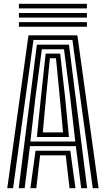

<svg xmlns="http://www.w3.org/2000/svg" viewBox="-20 -985 554 1005"><path d="M18 0 129 -800H385L496 0H465.5L359 -775.8H155L48.5 0ZM139 0 166 -196H348L375 0H344L324 -172H190L170 0ZM78 0 173 -751.2H341L436 0H405L377 -220H137L109 0ZM139 -244H374L347.5 -475.2L315 -727H199L165.5 -475.2ZM173 -268 194.2 -475.2 219 -704.5H295L320.8 -475.2L341 -268ZM204 -292H310L293 -475.2L273 -680H241L221 -475.2ZM79 -941V-965H435V-941ZM79 -845V-869H435V-845ZM79 -893V-917H435V-893Z"/></svg>

Font: Big Shoulders Inline Text Thin Black
Style: Regular
Weight: 900
Version: Version 2.002